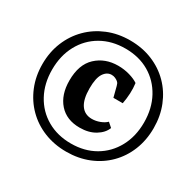

<svg xmlns="http://www.w3.org/2000/svg" viewBox="-145 -785 1019 997"><g transform="rotate(30 364.5 -286.5)"><path d="M363 -96Q284 -96 239.5 -146.5Q195 -197 195 -282Q195 -378 247 -426.5Q299 -475 377 -475Q413 -475 446 -465.5Q479 -456 499 -442Q503 -412 501.5 -381Q500 -350 494 -318H438L422 -380Q420 -388 417.5 -393Q415 -398 409 -403Q403 -408 393 -412.5Q383 -417 371 -417Q343 -417 324.5 -389Q306 -361 306 -299Q306 -233 329 -200Q352 -167 395 -167Q419 -167 442.5 -176Q466 -185 480 -199L506 -176Q493 -142 455 -119Q417 -96 363 -96ZM89 -286Q89 -203 124 -138.5Q159 -74 221.5 -38Q284 -2 365 -2Q446 -2 508 -38Q570 -74 605 -138.5Q640 -203 640 -286Q640 -370 605 -434.5Q570 -499 508.5 -535Q447 -571 365 -571Q284 -571 221.5 -535Q159 -499 124 -434.5Q89 -370 89 -286ZM31 -286Q31 -358 56 -419Q81 -480 126 -525Q171 -570 232 -595Q293 -620 365 -620Q438 -620 499 -595Q560 -570 604.5 -525Q649 -480 673.5 -419Q698 -358 698 -286Q698 -214 673.5 -153Q649 -92 604 -47Q559 -2 498 22.5Q437 47 365 47Q293 47 232 22.5Q171 -2 126 -47Q81 -92 56 -153Q31 -214 31 -286Z"/></g></svg>

Font: Yrsa
Style: Regular
Weight: 400
Designer: Anna Giedrys (Yrsa+Rasa design), David Brezina (Yrsa art-direction, Rasa art-direction, design)
Foundry: Rosetta Type Foundry
Version: Version 2.004